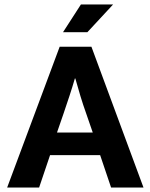

<svg xmlns="http://www.w3.org/2000/svg" viewBox="-20 -839 673 859"><path d="M371 -695H262L342 -819H486ZM235 -246H395L366 -330Q352 -369 340 -408.5Q328 -448 317 -488H315Q304 -450 291 -410.5Q278 -371 264 -330ZM247 -630H389L622 0H477L428 -145H204L155 0H12Z"/></svg>

Font: Mukta Mahee
Style: Bold
Weight: 700
Designer: Shuchita Grover, Noopur Datye, Girish Dalvi, Yashodeep Gholap
Foundry: Ek Type
Version: Version 2.538;PS 1.000;hotconv 16.6.51;makeotf.lib2.5.65220;